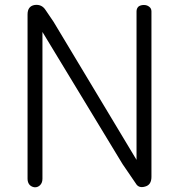

<svg xmlns="http://www.w3.org/2000/svg" viewBox="-20 -755 739 793"><path d="M93.8 -695.3V-16.6Q93.8 -1 102.5 8.8Q111.3 17.6 124 18.6Q136.7 18.6 145.5 9.8Q155.3 0 155.3 -16.6V-623L486.3 -77.1L541 2.9Q552.7 23.4 579.1 15.6Q605.5 8.8 605.5 -24.4V-708Q605.5 -720.7 595.7 -727.5Q586.9 -734.4 574.2 -734.4Q561.5 -734.4 552.7 -728.5Q543.9 -720.7 543.9 -708V-94.7L201.2 -665L168 -713.9Q152.3 -738.3 123 -734.4Q93.8 -729.5 93.8 -695.3Z"/></svg>

Font: Gulim
Style: Regular
Weight: 400
Version: Version 2.21